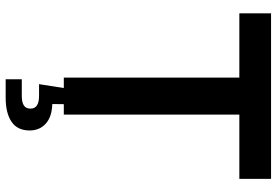

<svg xmlns="http://www.w3.org/2000/svg" viewBox="-169 -599 972 674"><g transform="rotate(90 317.0 -262.0)"><path d="M26.9 -616.2V-727.5H607.9V-616.2H382.3V0H252.4V-616.2ZM258.3 204.1V147.5H316.4Q339.4 147.5 350.3 140.1Q361.3 132.8 361.3 117.2Q361.3 102.1 350.3 94.5Q339.4 86.9 316.4 86.9H275.4L292.5 -22H345.7V0L345.2 40.5Q389.2 41.5 413.6 63Q438 84.5 438 120.1Q438 162.6 407.7 183.3Q377.4 204.1 322.8 204.1Z"/></g></svg>

Font: Inter 28pt SemiBold
Style: Regular
Weight: 600
Designer: Rasmus Andersson
Foundry: rsms
Version: Version 4.001;git-66647c0bb